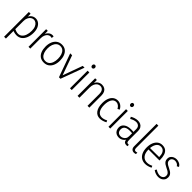

<svg xmlns="http://www.w3.org/2000/svg" viewBox="341 -2492 4392 4392"><g transform="rotate(45 2537.0 -296.5)"><path d="M92 232V-569H149L151 -421L124 -420Q152 -500 199.5 -539Q247 -578 309 -578Q364 -578 409 -546.5Q454 -515 480.5 -456Q507 -397 507 -311Q507 -218 478 -145Q449 -72 396 -31.5Q343 9 271 9Q223 9 175.5 -5.5Q128 -20 96 -39L148 -73Q176 -59 209 -50Q242 -41 267 -41Q324 -41 363.5 -75.5Q403 -110 424 -171Q445 -232 445 -311Q445 -385 423.5 -433Q402 -481 368 -504.5Q334 -528 298 -528Q261 -528 227 -505.5Q193 -483 172 -439.5Q151 -396 151 -333V232Z M650 0V-570H704L706 -420H690Q705 -493 749.5 -535.5Q794 -578 850 -578Q860 -578 869.5 -577Q879 -576 889 -572L882 -518Q860 -525 841 -525Q802 -525 771.5 -500Q741 -475 724.5 -432Q708 -389 708 -333V0Z M1321 -283Q1321 -354 1302 -409.5Q1283 -465 1246 -496.5Q1209 -528 1154 -528Q1100 -528 1061.5 -496Q1023 -464 1003 -409Q983 -354 983 -283Q983 -213 1002 -158Q1021 -103 1059 -72Q1097 -41 1151 -41Q1207 -41 1245 -72.5Q1283 -104 1302 -158.5Q1321 -213 1321 -283ZM1384 -283Q1384 -199 1356.5 -132.5Q1329 -66 1277 -28.5Q1225 9 1150 9Q1072 9 1021 -28.5Q970 -66 945.5 -132Q921 -198 921 -283Q921 -368 949 -435Q977 -502 1030 -540Q1083 -578 1156 -578Q1234 -578 1283.5 -540Q1333 -502 1358.5 -435.5Q1384 -369 1384 -283Z M1836 -569H1894L1684 0H1635L1430 -569H1492L1671 -67H1654Z M1992 0V-569H2049V0ZM2021 -684Q2001 -684 1989 -698Q1977 -712 1977 -734Q1977 -755 1989 -769Q2001 -783 2021 -783Q2041 -783 2053.5 -769Q2066 -755 2066 -734Q2066 -712 2053.5 -698Q2041 -684 2021 -684Z M2559 0V-383Q2559 -455 2528 -492.5Q2497 -530 2444 -530Q2406 -530 2372 -507Q2338 -484 2317.5 -438.5Q2297 -393 2297 -326V0H2237V-569H2292L2294 -420H2275Q2297 -502 2344.5 -540Q2392 -578 2453 -578Q2504 -578 2541 -556.5Q2578 -535 2598 -493Q2618 -451 2618 -390V0Z M2962 9Q2865 9 2808.5 -67.5Q2752 -144 2752 -285Q2752 -376 2778.5 -441.5Q2805 -507 2853.5 -542.5Q2902 -578 2966 -578Q3020 -578 3066 -548Q3112 -518 3142 -460L3094 -434Q3073 -477 3038 -502.5Q3003 -528 2964 -528Q2891 -528 2852 -461.5Q2813 -395 2813 -283Q2813 -166 2856 -104Q2899 -42 2975 -42Q3005 -42 3039.5 -51.5Q3074 -61 3113 -82L3132 -40Q3085 -14 3042 -2.5Q2999 9 2962 9Z M3237 0V-569H3294V0ZM3266 -684Q3246 -684 3234 -698Q3222 -712 3222 -734Q3222 -755 3234 -769Q3246 -783 3266 -783Q3286 -783 3298.5 -769Q3311 -755 3311 -734Q3311 -712 3298.5 -698Q3286 -684 3266 -684Z M3728 -115 3749 -110Q3733 -70 3705 -43.5Q3677 -17 3644 -4Q3611 9 3578 9Q3530 9 3492.5 -10.5Q3455 -30 3434 -68Q3413 -106 3413 -160Q3413 -232 3475 -278.5Q3537 -325 3648 -325Q3675 -325 3699 -323.5Q3723 -322 3746 -317V-273Q3721 -277 3698.5 -279Q3676 -281 3647 -281Q3582 -281 3544.5 -264.5Q3507 -248 3491 -220.5Q3475 -193 3475 -160Q3475 -101 3505 -71Q3535 -41 3590 -41Q3617 -41 3648.5 -56Q3680 -71 3702 -102.5Q3724 -134 3724 -184V-407Q3724 -469 3692 -498Q3660 -527 3610 -527Q3576 -527 3537 -514Q3498 -501 3461 -478L3436 -523Q3478 -550 3526 -564Q3574 -578 3615 -578Q3662 -578 3700.5 -560Q3739 -542 3761.5 -504.5Q3784 -467 3784 -410V-121Q3784 -79 3795 -58Q3806 -37 3839 -37Q3844 -37 3848 -37.5Q3852 -38 3857 -39L3859 6Q3851 8 3842.5 8.5Q3834 9 3826 9Q3772 9 3750 -21.5Q3728 -52 3728 -115Z M3968 -101V-825H4026V-108Q4026 -74 4038.5 -57Q4051 -40 4075 -40Q4085 -40 4096.5 -42.5Q4108 -45 4122 -50L4123 -3Q4109 2 4094.5 5Q4080 8 4065 8Q4022 8 3995 -19.5Q3968 -47 3968 -101Z M4427 9Q4356 9 4302 -25Q4248 -59 4218.5 -125Q4189 -191 4189 -286Q4189 -373 4216 -438.5Q4243 -504 4292 -541Q4341 -578 4408 -578Q4480 -578 4524 -543.5Q4568 -509 4587.5 -447Q4607 -385 4607 -305V-280H4222L4223 -328L4547 -330Q4547 -366 4540.5 -401.5Q4534 -437 4518 -465.5Q4502 -494 4475 -511.5Q4448 -529 4407 -529Q4333 -529 4292 -462Q4251 -395 4251 -283Q4251 -166 4301.5 -104Q4352 -42 4436 -42Q4471 -42 4505.5 -51Q4540 -60 4577 -78L4596 -35Q4552 -13 4509.5 -2Q4467 9 4427 9Z M4853 9Q4810 9 4766.5 -5.5Q4723 -20 4685 -48L4710 -90Q4745 -66 4782.5 -53Q4820 -40 4854 -40Q4899 -40 4932 -68Q4965 -96 4965 -145Q4965 -181 4946 -204.5Q4927 -228 4897 -244.5Q4867 -261 4834 -277Q4801 -293 4770.5 -312.5Q4740 -332 4721.5 -361.5Q4703 -391 4703 -435Q4703 -481 4727 -513Q4751 -545 4788.5 -561.5Q4826 -578 4868 -578Q4914 -578 4958.5 -557Q5003 -536 5027 -491L4981 -466Q4962 -499 4930 -514Q4898 -529 4866 -529Q4839 -529 4815 -518.5Q4791 -508 4776 -487.5Q4761 -467 4761 -436Q4761 -401 4780 -379Q4799 -357 4829 -340Q4859 -323 4892 -307.5Q4925 -292 4955 -271.5Q4985 -251 5004 -221.5Q5023 -192 5023 -147Q5023 -97 4998.5 -62Q4974 -27 4935.5 -9Q4897 9 4853 9Z"/></g></svg>

Font: Yaldevi Light
Style: Regular
Weight: 300
Designer: Sol Matas, Rajitha Manaperi, Kosala Senevirathne
Foundry: Mooniak
Version: Version 1.100